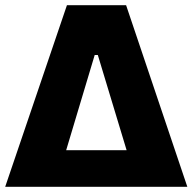

<svg xmlns="http://www.w3.org/2000/svg" viewBox="-28 -720 742 740"><path d="M-8 0H694L458 -700H230ZM227 -141 337 -508H349L460 -141Z"/></svg>

Font: Fixel Display ExtraBold
Style: Regular
Weight: 800
Designer: AlfaBravo + MacPaw
Foundry: Kyrylo Tkachov, Marchela Mozhyna, Serhii Makarenko, Maria Weinstein, Zakhar Kryvoshyya
Version: Version 1.211